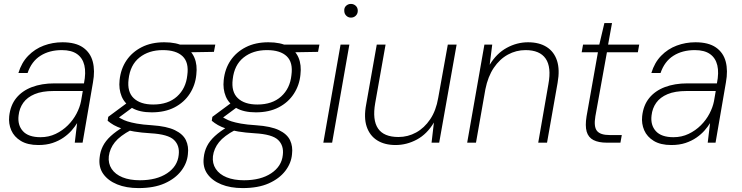

<svg xmlns="http://www.w3.org/2000/svg" viewBox="-20 -729 3791 981"><path d="M176 12Q121 12 86.5 -9Q52 -30 37.5 -63.5Q23 -97 27 -135Q33 -191 63 -228Q93 -265 143 -284Q193 -303 258 -303H409Q420 -358 411 -395.5Q402 -433 373.5 -453Q345 -473 296 -473Q232 -473 186.5 -444Q141 -415 121 -356H74Q90 -409 124 -444Q158 -479 203.5 -496Q249 -513 299 -513Q366 -513 404 -486.5Q442 -460 454 -414Q466 -368 455 -308L402 0H362L374 -100Q363 -82 346 -62.5Q329 -43 304.5 -26Q280 -9 248.5 1.5Q217 12 176 12ZM187 -28Q229 -28 264.5 -45Q300 -62 327 -89Q354 -116 371 -148.5Q388 -181 394 -212L403 -264H254Q195 -264 157 -248Q119 -232 99 -204Q79 -176 75 -139Q69 -90 97 -59Q125 -28 187 -28Z M688 232Q625 232 578.5 213Q532 194 507.5 159.5Q483 125 489 76Q492 45 505.5 18Q519 -9 545.5 -33.5Q572 -58 614 -83L650 -65Q593 -35 567 -2.5Q541 30 536 69Q532 106 550.5 134Q569 162 606 177Q643 192 695 192Q780 192 833.5 156.5Q887 121 893 63Q899 15 869 -14Q839 -43 750 -48Q701 -51 665.5 -57Q630 -63 604.5 -71.5Q579 -80 561.5 -90Q544 -100 530 -112L533 -132L633 -206L672 -191L568 -114L571 -138Q585 -131 598.5 -123Q612 -115 630.5 -109Q649 -103 679 -97.5Q709 -92 757 -89Q832 -84 873.5 -64Q915 -44 930 -12.5Q945 19 940 59Q936 105 905.5 144.5Q875 184 821 208Q767 232 688 232ZM755 -155Q694 -155 655.5 -177Q617 -199 601.5 -236.5Q586 -274 591 -320Q597 -377 626 -420Q655 -463 704 -488Q753 -513 819 -513Q882 -513 920 -492Q958 -471 973.5 -434Q989 -397 983 -347Q978 -294 949.5 -250Q921 -206 872 -180.5Q823 -155 755 -155ZM763 -195Q839 -195 884.5 -236Q930 -277 937 -345Q946 -410 913 -441.5Q880 -473 812 -473Q740 -473 692.5 -435Q645 -397 637 -324Q629 -260 663 -227.5Q697 -195 763 -195ZM898 -461 888 -501H1080L1073 -464Z M1220 232Q1157 232 1110.5 213Q1064 194 1039.5 159.5Q1015 125 1021 76Q1024 45 1037.5 18Q1051 -9 1077.5 -33.5Q1104 -58 1146 -83L1182 -65Q1125 -35 1099 -2.5Q1073 30 1068 69Q1064 106 1082.5 134Q1101 162 1138 177Q1175 192 1227 192Q1312 192 1365.5 156.5Q1419 121 1425 63Q1431 15 1401 -14Q1371 -43 1282 -48Q1233 -51 1197.5 -57Q1162 -63 1136.5 -71.5Q1111 -80 1093.5 -90Q1076 -100 1062 -112L1065 -132L1165 -206L1204 -191L1100 -114L1103 -138Q1117 -131 1130.5 -123Q1144 -115 1162.5 -109Q1181 -103 1211 -97.5Q1241 -92 1289 -89Q1364 -84 1405.5 -64Q1447 -44 1462 -12.5Q1477 19 1472 59Q1468 105 1437.5 144.5Q1407 184 1353 208Q1299 232 1220 232ZM1287 -155Q1226 -155 1187.5 -177Q1149 -199 1133.5 -236.5Q1118 -274 1123 -320Q1129 -377 1158 -420Q1187 -463 1236 -488Q1285 -513 1351 -513Q1414 -513 1452 -492Q1490 -471 1505.5 -434Q1521 -397 1515 -347Q1510 -294 1481.5 -250Q1453 -206 1404 -180.5Q1355 -155 1287 -155ZM1295 -195Q1371 -195 1416.5 -236Q1462 -277 1469 -345Q1478 -410 1445 -441.5Q1412 -473 1344 -473Q1272 -473 1224.5 -435Q1177 -397 1169 -324Q1161 -260 1195 -227.5Q1229 -195 1295 -195ZM1430 -461 1420 -501H1612L1605 -464Z M1632 0 1720 -501H1765L1677 0ZM1773 -639Q1759 -639 1749 -649Q1739 -659 1739 -674Q1738 -690 1748.5 -699.5Q1759 -709 1773 -709Q1787 -709 1797.5 -699.5Q1808 -690 1808 -674Q1808 -659 1798 -649Q1788 -639 1773 -639Z M2001 12Q1945 12 1907 -12Q1869 -36 1853.5 -82Q1838 -128 1851 -196L1905 -501H1950L1897 -202Q1882 -116 1911.5 -72.5Q1941 -29 2016 -29Q2064 -29 2106 -52Q2148 -75 2178 -119.5Q2208 -164 2219 -229L2268 -501H2313L2224 0H2185L2197 -103Q2162 -44 2110 -16Q2058 12 2001 12Z M2367 0 2455 -501H2495L2482 -398Q2517 -456 2569 -484.5Q2621 -513 2678 -513Q2735 -513 2773 -489Q2811 -465 2826 -419Q2841 -373 2829 -306L2775 0H2730L2782 -299Q2798 -386 2768 -429.5Q2738 -473 2665 -473Q2617 -473 2575 -450Q2533 -427 2503 -382.5Q2473 -338 2460 -273L2412 0Z M3081 0Q3038 0 3012 -13.5Q2986 -27 2977.5 -56.5Q2969 -86 2977 -135L3035 -462H2952L2959 -501H3042L3068 -611H3107L3087 -501H3246L3239 -462H3081L3022 -135Q3013 -82 3030 -60.5Q3047 -39 3095 -39H3157L3150 0Z M3410 12Q3355 12 3320.5 -9Q3286 -30 3271.5 -63.5Q3257 -97 3261 -135Q3267 -191 3297 -228Q3327 -265 3377 -284Q3427 -303 3492 -303H3643Q3654 -358 3645 -395.5Q3636 -433 3607.5 -453Q3579 -473 3530 -473Q3466 -473 3420.5 -444Q3375 -415 3355 -356H3308Q3324 -409 3358 -444Q3392 -479 3437.5 -496Q3483 -513 3533 -513Q3600 -513 3638 -486.5Q3676 -460 3688 -414Q3700 -368 3689 -308L3636 0H3596L3608 -100Q3597 -82 3580 -62.5Q3563 -43 3538.5 -26Q3514 -9 3482.5 1.5Q3451 12 3410 12ZM3421 -28Q3463 -28 3498.5 -45Q3534 -62 3561 -89Q3588 -116 3605 -148.5Q3622 -181 3628 -212L3637 -264H3488Q3429 -264 3391 -248Q3353 -232 3333 -204Q3313 -176 3309 -139Q3303 -90 3331 -59Q3359 -28 3421 -28Z"/></svg>

Font: DM Sans 17pt ExtraLight
Style: Italic
Weight: 250
Italic angle: -10°
Version: Version 4.004;gftools[0.9.30]